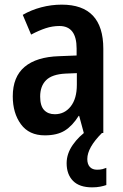

<svg xmlns="http://www.w3.org/2000/svg" viewBox="-20 -573 531 827"><path d="M246 -553Q425 -553 425 -363V0H341L321 -74H319Q292 -31 259 -10.5Q226 10 173 10Q105 10 70 -38Q35 -86 35 -158Q35 -242 86 -285Q137 -328 235 -331L310 -334V-364Q310 -461 236 -461Q206 -461 177 -451.5Q148 -442 114 -424L78 -509Q114 -530 157.5 -541.5Q201 -553 246 -553ZM262 -256Q204 -253 178.5 -227.5Q153 -202 153 -157Q153 -117 170 -99Q187 -81 216 -81Q258 -81 284.5 -114.5Q311 -148 311 -208V-258ZM356 112Q356 134 367 146Q378 158 398 158Q412 158 421.5 155.5Q431 153 438 150V224Q427 228 411.5 231Q396 234 377 234Q322 234 294.5 206Q267 178 267 130Q267 89 293.5 51Q320 13 359 -13L419 0Q356 63 356 112Z"/></svg>

Font: Noto Sans Gurmukhi Condensed SemiBold
Style: Regular
Weight: 600
Width: 3
Designer: Jelle Bosma - Monotype Design Team
Foundry: Monotype Imaging Inc.
Version: Version 2.004; ttfautohint (v1.8.4.7-5d5b)